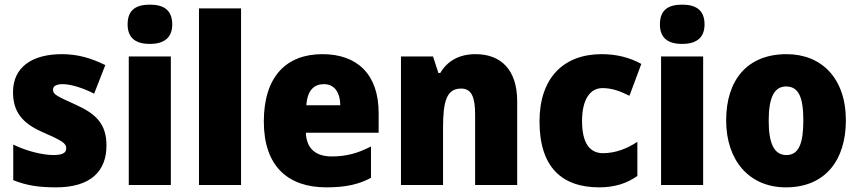

<svg xmlns="http://www.w3.org/2000/svg" viewBox="-20 -796 3699 826"><path d="M438 -170C438 -263 393 -306 307 -345C223 -383 208 -390 208 -410C208 -426 223 -434 250 -434C285 -434 339 -417 385 -393L433 -516C370 -547 313 -563 246 -563C117 -563 36 -506 36 -400C36 -314 77 -266 160 -229C247 -191 265 -180 265 -158C265 -138 248 -129 210 -129C165 -129 96 -145 37 -174V-21C96 3 151 10 221 10C371 10 438 -60 438 -170Z M625 -776C567 -776 529 -755 529 -691C529 -629 568 -607 625 -607C680 -607 721 -629 721 -691C721 -755 681 -776 625 -776ZM715 -553H534V0H715Z M1017 0V-760H836V0Z M1367 -563C1212 -563 1115 -467 1115 -273C1115 -81 1219 10 1384 10C1468 10 1524 -3 1576 -31V-166C1518 -136 1469 -123 1407 -123C1334 -123 1298 -161 1296 -225H1609V-310C1609 -476 1517 -563 1367 -563ZM1373 -434C1418 -434 1443 -400 1444 -343H1298C1302 -408 1332 -434 1373 -434Z M2026 -563C1955 -563 1905 -534 1874 -482H1866L1843 -553H1705V0H1886V-246C1886 -362 1902 -415 1964 -415C2009 -415 2024 -377 2024 -304V0H2205V-360C2205 -497 2134 -563 2026 -563Z M2558 10C2626 10 2678 -8 2722 -39V-186C2676 -155 2625 -137 2574 -137C2519 -137 2484 -178 2484 -275C2484 -369 2519 -417 2572 -417C2611 -417 2646 -405 2688 -384L2739 -521C2690 -548 2634 -563 2568 -563C2404 -563 2301 -460 2301 -274C2301 -77 2397 10 2558 10Z M2915 -776C2857 -776 2819 -755 2819 -691C2819 -629 2858 -607 2915 -607C2970 -607 3011 -629 3011 -691C3011 -755 2971 -776 2915 -776ZM3005 -553H2824V0H3005Z M3619 -278C3619 -461 3513 -563 3364 -563C3195 -563 3104 -452 3104 -278C3104 -107 3202 10 3361 10C3532 10 3619 -109 3619 -278ZM3287 -277C3287 -375 3310 -424 3362 -424C3417 -424 3436 -375 3436 -278C3436 -180 3417 -129 3363 -129C3309 -129 3287 -181 3287 -277Z"/></svg>

Font: Noto Sans Armenian SemiCondensed Black
Style: Regular
Weight: 900
Width: 4
Designer: Monotype Design Team
Foundry: Monotype Imaging Inc.
Version: Version 2.008